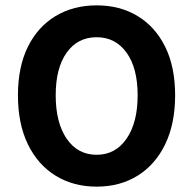

<svg xmlns="http://www.w3.org/2000/svg" viewBox="-20 -685 721 717"><path d="M341 12Q254 12 187.5 -29Q121 -70 84 -146.5Q47 -223 47 -329Q47 -435 84 -510Q121 -585 187.5 -625Q254 -665 341 -665Q428 -665 494 -625Q560 -585 597 -510Q634 -435 634 -329Q634 -223 597 -146.5Q560 -70 494 -29Q428 12 341 12ZM341 -107Q411 -107 452.5 -167Q494 -227 494 -329Q494 -431 452.5 -488.5Q411 -546 341 -546Q270 -546 229 -488.5Q188 -431 188 -329Q188 -227 229 -167Q270 -107 341 -107Z"/></svg>

Font: Assistant
Style: Bold
Weight: 700
Designer: Hebrew By Ben Nathan, Latin by Paul Hunt
Version: Version 3.000